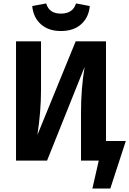

<svg xmlns="http://www.w3.org/2000/svg" viewBox="-20 -932 750 1114"><path d="M333 -752Q261 -752 217 -791.5Q173 -831 167 -897L248 -912Q265 -853 333 -853Q403 -853 421 -912L501 -897Q495 -831 451 -791.5Q407 -752 333 -752ZM595 -114H710L620 162H516L553 0H450V-278Q450 -420 471 -544L253 0H73V-692H218V-411Q218 -285 197 -149L419 -692H595Z"/></svg>

Font: Fira Sans SemiBold
Style: Regular
Weight: 600
Designer: bBox Type GmbH & Carrois Corporate GbR & Edenspiekermann AG
Foundry: bBox Type GmbH & Carrois Corporate GbR & Edenspiekermann AG
Version: Version 4.301;PS 004.301;hotconv 1.0.88;makeotf.lib2.5.64775